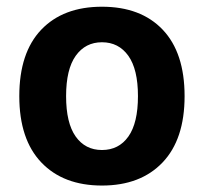

<svg xmlns="http://www.w3.org/2000/svg" viewBox="-20 -558 618 583"><path d="M289.6 -537.6Q407.7 -537.6 474.1 -467.8Q540.5 -397.9 540.5 -266.1Q540.5 -134.8 473.6 -64.7Q406.7 5.4 289.6 5.4Q172.4 5.4 105.5 -64.7Q38.6 -134.8 38.6 -266.1Q38.6 -397.9 105.2 -467.8Q171.9 -537.6 289.6 -537.6ZM289.6 -429.7Q239.3 -429.7 210 -388.7Q180.7 -347.7 180.7 -266.1Q180.7 -184.6 209.7 -143.6Q238.8 -102.5 289.6 -102.5Q340.8 -102.5 369.9 -143.6Q398.9 -184.6 398.9 -266.1Q398.9 -347.7 369.6 -388.7Q340.3 -429.7 289.6 -429.7Z"/></svg>

Font: Estedad-FD Bold
Style: Regular
Weight: 700
Designer: Amin Abedi
Version: Version 7.3